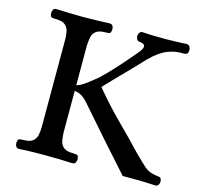

<svg xmlns="http://www.w3.org/2000/svg" viewBox="-95 -738 890 845"><g transform="rotate(15 350.0 -315.5)"><path d="M61 3Q51 3 47 -4Q43 -11 43 -19Q44 -36 51 -38Q58 -40 68 -40Q100 -40 113 -51.5Q126 -63 129.5 -80.5Q133 -98 133 -117V-514Q133 -533 129.5 -550.5Q126 -568 113 -579.5Q100 -591 68 -591Q58 -591 51 -593Q44 -595 43 -612Q43 -620 47 -627Q51 -634 61 -634Q93 -633 121 -632Q149 -631 179 -631Q240 -631 304 -634Q314 -634 318 -627Q322 -620 322 -612Q321 -595 314.5 -593Q308 -591 297 -591Q266 -591 252.5 -579.5Q239 -568 236 -550.5Q233 -533 232 -514V-333Q249 -337 271.5 -353.5Q294 -370 317 -389Q355 -424 391 -464.5Q427 -505 458 -542Q498 -587 449 -590Q438 -591 435 -611Q435 -620 440 -627Q445 -634 453 -634Q479 -632 508 -631.5Q537 -631 563 -631Q583 -631 609 -632Q635 -633 654 -634Q664 -634 668.5 -627Q673 -620 673 -611Q672 -596 666.5 -593Q661 -590 653 -590Q616 -592 580 -578Q544 -564 503 -523Q490 -509 469.5 -487.5Q449 -466 426.5 -443Q404 -420 384.5 -400Q365 -380 353 -367Q341 -354 341 -354Q400 -283 460.5 -223Q521 -163 564 -117Q598 -83 619.5 -63.5Q641 -44 675 -40Q683 -39 691 -37.5Q699 -36 700 -19Q700 -11 696 -4Q692 3 682 3Q661 2 649.5 1.5Q638 1 627.5 0.5Q617 0 597 0H533Q478 -61 420.5 -126Q363 -191 297 -267Q279 -288 263.5 -297Q248 -306 232 -307V-117Q233 -98 236 -80.5Q239 -63 252.5 -51.5Q266 -40 297 -40Q308 -40 314.5 -38Q321 -36 322 -19Q322 -11 318 -4Q314 3 304 3Q240 0 180 0Q150 0 121.5 0.5Q93 1 61 3Z"/></g></svg>

Font: Alice
Style: Regular
Weight: 400
Designer: Ksenia Yerulevich
Foundry: Cyreal (http://www.cyreal.org/)
Version: Version 2.003; ttfautohint (v1.8.3)